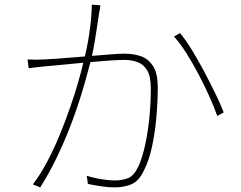

<svg xmlns="http://www.w3.org/2000/svg" viewBox="-20 -794 1040 830"><path d="M414 -771Q413 -763 411.5 -754.5Q410 -746 408 -735Q406 -722 401 -687.5Q396 -653 389 -611.5Q382 -570 373 -533Q362 -491 348 -441Q334 -391 315.5 -335.5Q297 -280 273.5 -221.5Q250 -163 220.5 -103Q191 -43 154 16L122 3Q155 -40 184.5 -96Q214 -152 239 -213Q264 -274 284.5 -333.5Q305 -393 319.5 -444Q334 -495 342 -531Q356 -583 366 -649Q376 -715 377 -774ZM758 -651Q782 -623 809 -579Q836 -535 862.5 -485Q889 -435 911.5 -388.5Q934 -342 947 -308L919 -293Q907 -328 886 -375Q865 -422 839 -471.5Q813 -521 785.5 -564.5Q758 -608 732 -636ZM99 -537Q119 -536 135 -536Q151 -536 171 -537Q192 -538 227.5 -540.5Q263 -543 305.5 -546.5Q348 -550 389.5 -553.5Q431 -557 465.5 -559.5Q500 -562 518 -562Q555 -562 587.5 -551.5Q620 -541 641 -509.5Q662 -478 662 -415Q662 -355 656 -287.5Q650 -220 637 -159.5Q624 -99 603 -59Q581 -11 548.5 2.5Q516 16 475 16Q447 16 414.5 11Q382 6 360 1L355 -34Q378 -27 400.5 -22.5Q423 -18 443 -16Q463 -14 478 -14Q508 -14 533.5 -24Q559 -34 578 -74Q596 -114 608 -170Q620 -226 626 -288.5Q632 -351 632 -410Q632 -462 617 -488.5Q602 -515 576 -525Q550 -535 517 -535Q489 -535 442 -531.5Q395 -528 342 -523Q289 -518 243.5 -513.5Q198 -509 173 -507Q160 -506 140 -503.5Q120 -501 104 -499Z"/></svg>

Font: Noto Sans KR Thin
Style: Regular
Weight: 100
Designer: Ryoko NISHIZUKA 西塚涼子 (kana, bopomofo & ideographs); Paul D. Hunt (Latin, Greek & Cyrillic); Sandoll Communications 산돌커뮤니
Foundry: Adobe
Version: Version 2.004-H2;hotconv 1.0.118;makeotfexe 2.5.65603